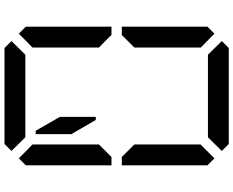

<svg xmlns="http://www.w3.org/2000/svg" viewBox="-112 -928 1040 856"><g transform="rotate(90 408.0 -500.0)"><path d="M163 -969 194 -1000H622L653 -969L592 -907H590H454H362H226H224ZM501 -407H515L578 -298V-139H563L501 -247ZM130 -64 99 -95V-477H136L145 -467L192 -421V-218V-139V-125ZM653 -31 622 0H194L163 -31L224 -93H226H362H454H590H592ZM624 -421 680 -477H717V-95L686 -64L624 -125V-139V-218ZM686 -936 717 -905V-523H680L624 -579V-607V-782V-861V-874ZM192 -579 136 -523H99V-905L130 -936L192 -875V-861V-782Z"/></g></svg>

Font: DSEG14 Classic Mini
Style: Regular
Weight: 400
Designer: Keshikan(Twitter:@keshinomi_88pro)
Version: Version 0.46